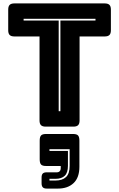

<svg xmlns="http://www.w3.org/2000/svg" viewBox="-20 -740 696 1122"><path d="M409 0H247Q228 0 219.5 -8.5Q211 -17 211 -36V-527H64Q45 -527 36.5 -535.5Q28 -544 28 -563V-684Q28 -703 36.5 -711.5Q45 -720 64 -720H592Q611 -720 619.5 -711.5Q628 -703 628 -684V-563Q628 -544 619.5 -535.5Q611 -527 592 -527H445V-36Q445 -17 436.5 -8.5Q428 0 409 0ZM323 -90H333V-620H538V-630H118V-620H323ZM319 362H253Q237 362 230 354.5Q223 347 223 331V297Q223 281 230 274Q237 267 253 267H312Q323 267 329 260.5Q335 254 335 243V230H249Q228 230 220 221.5Q212 213 212 191V82Q212 60 220 51.5Q228 43 249 43H407Q428 43 436 51.5Q444 60 444 82V234Q444 298 410 330Q376 362 319 362ZM387 132H269V142H377V229Q377 269 358.5 287Q340 305 304 305H269V315H304Q344 315 365.5 295Q387 275 387 229Z"/></svg>

Font: Bungee Inline
Style: Regular
Weight: 400
Designer: David Jonathan Ross
Foundry: David Jonathan Ross
Version: Version 1.001;PS 1.0;hotconv 1.0.72;makeotf.lib2.5.5900